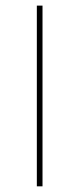

<svg xmlns="http://www.w3.org/2000/svg" viewBox="-20 -657 280 677"><path d="M109.9 0V-637.2H129.9V0Z"/></svg>

Font: Datalegreya
Style: Gradient
Weight: 400
Designer: Figs Lab
Foundry: Figs Lab
Version: Version 1.002;PS 001.002;hotconv 1.0.70;makeotf.lib2.5.58329